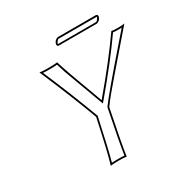

<svg xmlns="http://www.w3.org/2000/svg" viewBox="-173 -919 1048 1073"><g transform="rotate(-30 351.0 -382.5)"><path d="M395 -285.6Q350.1 -65.9 341.3 2.9Q325.2 0 290 0Q254.9 0 238.3 2.9Q258.8 -61.5 304.2 -274.9Q243.2 -439.5 163.1 -626.5Q157.2 -640.1 153.8 -647.9Q170.9 -645 210 -645Q250 -645 267.6 -647.9Q288.1 -579.1 368.2 -365.2Q373 -351.6 377.4 -340.3Q523.4 -512.7 617.7 -647.9Q629.9 -645 659.2 -645Q688.5 -645 701.7 -647.9Q466.8 -377 442.9 -347.2Q414.6 -313 395 -285.6ZM566.9 -724.1H322.8Q311 -725.6 313 -738.8Q316.4 -755.9 333 -765.1Q337.9 -767.6 341.3 -768.1H586.4Q599.1 -766.6 597.2 -753.9Q593.3 -735.8 576.2 -726.6Q570.8 -724.6 566.9 -724.1ZM385.3 -287.6 385.7 -289.6 386.7 -291.5Q431.6 -353.5 616.2 -564.9Q651.9 -605.5 677.2 -635.3Q669.9 -634.8 659.2 -634.8Q633.8 -634.8 622.1 -636.7Q527.3 -501.5 385.3 -333.5L374 -320.8L368.2 -336.9Q283.7 -565.4 278.8 -579.1Q268.6 -609.4 260.7 -636.7Q243.2 -634.8 210 -634.8Q183.1 -634.8 169.9 -636.2Q244.6 -463.4 312.5 -281.7Q313.5 -279.8 314 -278.8L314.9 -275.9L314 -272.9Q272.5 -79.6 252.4 -8.8Q266.6 -9.8 290 -9.8Q318.4 -9.8 333 -8.3Q344.7 -89.4 385.3 -287.6ZM566.9 -733.9Q575.2 -733.9 584.5 -749.5Q586.4 -753.4 587.4 -756.3V-757.8H586.4H341.3Q335 -757.8 325.7 -743.7Q323.2 -739.7 322.8 -736.8Q322.8 -734.9 322.8 -733.9Z"/></g></svg>

Font: Linux Biolinum Outline O
Style: Italic
Weight: 400
Italic angle: -12°
Designer: Philipp H. Poll
Foundry: Philipp H. Poll
Version: Version 0.6.2